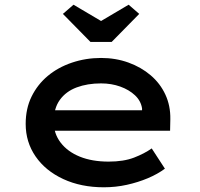

<svg xmlns="http://www.w3.org/2000/svg" viewBox="-20 -785 847 815"><path d="M421 10Q324 10 248.5 -25Q173 -60 131 -121Q89 -182 89 -259Q89 -324 114 -375Q139 -426 182.5 -462.5Q226 -499 285 -519Q344 -539 409 -539Q471 -539 525 -519.5Q579 -500 619.5 -465.5Q660 -431 682 -383.5Q704 -336 703 -279L702 -230H185L162 -317H599L583 -303V-325Q578 -357 553 -380.5Q528 -404 490.5 -417.5Q453 -431 409 -431Q351 -431 305.5 -414Q260 -397 234 -361Q208 -325 208 -268Q208 -218 237.5 -179.5Q267 -141 319 -120Q371 -99 441 -99Q505 -99 549 -116Q593 -133 624 -155L680 -69Q649 -46 607.5 -28.5Q566 -11 518.5 -0.5Q471 10 421 10ZM364 -607 247 -726 292 -765 424 -687H394L526 -765L571 -726L454 -607Z"/></svg>

Font: Lexend Mega Medium
Style: Regular
Weight: 500
Version: Version 1.007